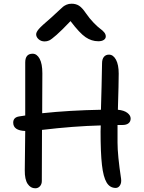

<svg xmlns="http://www.w3.org/2000/svg" viewBox="-20 -1015 772 1029"><path d="M219.2 -793Q200.2 -793 187 -804.7Q173.8 -816.4 173.8 -831.1Q173.8 -842.8 188 -859.4Q202.1 -876 254.9 -920.9Q271 -935.1 290.8 -954.1Q310.5 -973.1 317.9 -979Q325.2 -984.9 336.9 -990Q348.6 -995.1 363.8 -995.1Q386.7 -995.1 403.6 -984.4Q420.4 -973.6 439.9 -944.8Q460 -915.5 481.9 -893.1Q503.9 -870.6 516.8 -861.3Q529.8 -852.1 538.3 -841.8Q546.9 -831.5 546.9 -819.8Q546.9 -808.1 536.1 -801Q525.4 -793.9 506.8 -793.9Q470.7 -793.9 438.7 -815.7Q406.7 -837.4 357.9 -901.9Q311 -852.5 283 -827.9Q254.9 -803.2 243.4 -798.1Q231.9 -793 219.2 -793ZM168.9 -5.9Q144 -5.9 128.2 -29.5Q112.3 -53.2 112.8 -102.1Q113.3 -137.7 114 -207.5Q114.7 -277.3 115.2 -313Q50.8 -315.4 50.8 -357.9Q50.8 -386.2 83 -391.1Q106.9 -395.5 115.2 -396V-680.2Q115.2 -727.1 154.8 -727.1Q177.7 -727.1 192.4 -700.2Q207 -673.3 207 -622.1Q207 -585 206.5 -513.4Q206.1 -441.9 206.1 -408.2Q353 -423.8 521 -426.8Q522 -465.8 524.4 -553Q526.9 -640.1 526.9 -674.8Q526.9 -698.2 536.9 -710.2Q546.9 -722.2 564 -722.2Q586.9 -722.2 601.6 -695.1Q616.2 -668 616.2 -620.1Q616.2 -572.8 611.8 -426.8Q644.5 -423.8 662.4 -410.2Q680.2 -396.5 680.2 -379.9Q680.2 -363.3 668.7 -354.2Q657.2 -345.2 637.2 -345.2H609.9V-251Q609.9 -183.1 628.9 -57.1Q631.8 -35.2 623 -21.5Q614.3 -7.8 600.1 -7.8Q568.8 -7.8 551.3 -37.1Q533.7 -66.4 526.4 -130.9Q519 -195.3 519 -311Q519 -333 520 -342.8Q373 -338.9 205.1 -318.8Q204.1 -214.8 204.1 -44.9Q204.1 -27.8 194.1 -16.8Q184.1 -5.9 168.9 -5.9Z"/></svg>

Font: Shantell Sans Bouncy
Style: Regular
Weight: 400
Designer: Stephen Nixon, Anya Danilova, Shantell Martin
Foundry: Arrow Type
Version: Version 1.006;[9816181b4]